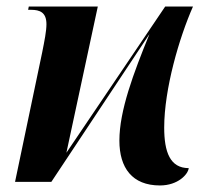

<svg xmlns="http://www.w3.org/2000/svg" viewBox="-20 -556 643 587"><path d="M469 11C524 11 555 -23 557 -42C500 -42 482 -91 482 -166C482 -284 528 -441 570 -536H485L183 -89L279 -536H68L66 -526H75C102 -526 122 -518 122 -482C122 -461 116 -431 109 -396L26 0H137L437 -452C388 -332 345 -218 345 -126C345 -43 384 11 469 11Z"/></svg>

Font: Noto Serif Display Condensed
Style: Bold Italic
Weight: 700
Width: 3
Italic angle: -12°
Designer: Monotype Design Team
Foundry: Monotype Imaging Inc.
Version: Version 2.009